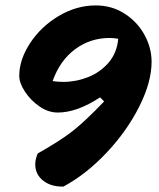

<svg xmlns="http://www.w3.org/2000/svg" viewBox="-20 -688 585 708"><path d="M193 -273Q158 -273 125.5 -295.5Q93 -318 72 -350Q51 -382 51 -408Q51 -468 91 -529Q131 -590 196.5 -629Q262 -668 333 -668Q392 -668 439 -638Q486 -608 512.5 -560Q539 -512 539 -460Q539 -386 494 -296Q449 -206 374 -126Q299 -46 214 0Q168 1 139 -22Q110 -45 110 -82Q110 -101 119 -122Q204 -170 249.5 -206Q295 -242 364 -314L349 -329Q264 -273 193 -273ZM213 -386Q260 -386 304.5 -403.5Q349 -421 380 -456.5Q411 -492 416 -545Q399 -548 384 -548Q313 -548 257 -506.5Q201 -465 174 -389Q194 -386 213 -386Z"/></svg>

Font: Mogra
Style: Regular
Weight: 400
Designer: Lipi Raval
Foundry: Lipi Raval
Version: Version 1.002;PS 1.002;hotconv 1.0.88;makeotf.lib2.5.647800;